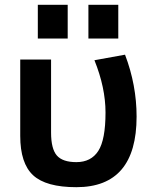

<svg xmlns="http://www.w3.org/2000/svg" viewBox="-20 -767 636 797"><path d="M347 -607V-747H471V-607ZM137 -607V-747H261V-607ZM547 -283Q547 10 297 10Q171 10 117.5 -39.5Q64 -89 64 -203V-520H192V-217Q192 -149 216 -121.5Q240 -94 297 -94Q358 -94 388 -140.5Q418 -187 418 -300Q418 -403 372 -517L499 -540Q547 -414 547 -283Z"/></svg>

Font: M PLUS 1p
Style: Bold
Weight: 700
Version: Version 1.062